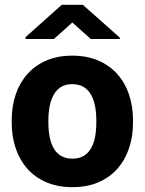

<svg xmlns="http://www.w3.org/2000/svg" viewBox="-20 -770 603 800"><path d="M28.8 -258.8V-269Q28.8 -327.1 45.4 -376.2Q62 -425.3 94.2 -461.4Q126.5 -497.6 173.3 -517.8Q220.2 -538.1 280.8 -538.1Q342.3 -538.1 389.4 -517.8Q436.5 -497.6 468.8 -461.4Q501 -425.3 517.6 -376.2Q534.2 -327.1 534.2 -269V-258.8Q534.2 -201.2 517.6 -152.1Q501 -103 468.8 -66.7Q436.5 -30.3 389.6 -10.3Q342.8 9.8 281.7 9.8Q221.2 9.8 173.8 -10.3Q126.5 -30.3 94.2 -66.7Q62 -103 45.4 -152.1Q28.8 -201.2 28.8 -258.8ZM181.6 -269V-258.8Q181.6 -227.5 186.8 -200.2Q191.9 -172.9 203.6 -152.3Q215.3 -131.8 234.6 -120.4Q253.9 -108.9 281.7 -108.9Q309.6 -108.9 328.6 -120.4Q347.7 -131.8 359.4 -152.3Q371.1 -172.9 376.2 -200.2Q381.3 -227.5 381.3 -258.8V-269Q381.3 -299.8 376.2 -326.9Q371.1 -354 359.4 -375Q347.7 -396 328.4 -407.7Q309.1 -419.4 280.8 -419.4Q253.4 -419.4 234.4 -407.7Q215.3 -396 203.6 -375Q191.9 -354 186.8 -326.9Q181.6 -299.8 181.6 -269ZM325.2 -750 479 -613.3V-607.4H358.4L281.2 -676.3L204.6 -607.4H86.4V-615.2L237.3 -750Z"/></svg>

Font: Roboto ExtraBold
Style: Regular
Weight: 800
Designer: Christian Robertson
Foundry: Google
Version: Version 3.009; 2024